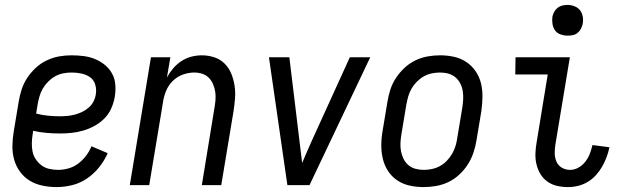

<svg xmlns="http://www.w3.org/2000/svg" viewBox="-20 -753 2540 781"><path d="M210 8Q181 8 152.5 2Q124 -4 101 -18Q78 -32 61.5 -54.5Q45 -77 37.5 -104Q30 -131 30.5 -160.5Q31 -190 36 -219L56 -339Q60 -364 68 -389Q76 -414 91 -436.5Q106 -459 126 -477.5Q146 -496 170.5 -507.5Q195 -519 220 -523.5Q245 -528 270 -528Q295 -528 319.5 -525Q344 -522 366 -513Q388 -504 406 -489.5Q424 -475 435.5 -454.5Q447 -434 449 -409.5Q451 -385 447 -360Q443 -336 433 -313Q423 -290 405.5 -272Q388 -254 365.5 -241.5Q343 -229 319 -222Q295 -215 271 -212.5Q247 -210 224 -210Q196 -210 168.5 -212.5Q141 -215 115 -221L113 -208Q110 -190 109.5 -171.5Q109 -153 112.5 -136Q116 -119 126 -104.5Q136 -90 149.5 -80Q163 -70 180.5 -66Q198 -62 217 -62Q237 -62 258.5 -68Q280 -74 298 -87.5Q316 -101 330 -119.5Q344 -138 352 -158L418 -130Q405 -100 383.5 -73Q362 -46 334 -27Q306 -8 274 0Q242 8 210 8ZM224 -280Q239 -280 254.5 -281.5Q270 -283 285 -287Q300 -291 314.5 -298Q329 -305 341.5 -316Q354 -327 361 -341.5Q368 -356 370 -371Q373 -391 367 -410Q361 -429 345.5 -439.5Q330 -450 310.5 -454Q291 -458 271 -458Q254 -458 236.5 -454.5Q219 -451 204 -442.5Q189 -434 176 -421Q163 -408 154 -392.5Q145 -377 140.5 -360.5Q136 -344 133 -328L127 -291Q150 -285 174.5 -282.5Q199 -280 224 -280Z M508 0 594 -520H673L659 -438Q670 -458 684.5 -475Q699 -492 718 -504.5Q737 -517 758.5 -522.5Q780 -528 801 -528Q827 -528 851.5 -520Q876 -512 893.5 -494.5Q911 -477 920.5 -454Q930 -431 934 -405.5Q938 -380 936 -353.5Q934 -327 930 -301L880 0H801L852 -312Q855 -329 856.5 -346Q858 -363 855.5 -379.5Q853 -396 846.5 -411Q840 -426 829 -437Q818 -448 802.5 -453Q787 -458 770 -458Q747 -458 723.5 -449.5Q700 -441 682.5 -423.5Q665 -406 655.5 -383Q646 -360 643 -337L587 0Z M1149 0 1074 -520H1157L1199 -173Q1202 -153 1204 -132Q1206 -111 1209 -90Q1218 -111 1227 -132Q1236 -153 1245 -173L1403 -520H1486L1239 0Z M1703 8Q1674 8 1646.5 2Q1619 -4 1596.5 -19Q1574 -34 1559 -56.5Q1544 -79 1537.5 -106Q1531 -133 1531 -161.5Q1531 -190 1536 -219L1556 -339Q1560 -364 1568 -389Q1576 -414 1591 -436.5Q1606 -459 1626 -477.5Q1646 -496 1670 -507.5Q1694 -519 1719.5 -523.5Q1745 -528 1770 -528Q1799 -528 1826.5 -522Q1854 -516 1876.5 -501Q1899 -486 1914.5 -463.5Q1930 -441 1936.5 -414Q1943 -387 1942.5 -358.5Q1942 -330 1938 -301L1918 -181Q1914 -156 1905.5 -131Q1897 -106 1882.5 -83.5Q1868 -61 1848 -42.5Q1828 -24 1804 -12.5Q1780 -1 1754 3.5Q1728 8 1703 8ZM1704 -62Q1720 -62 1737 -65.5Q1754 -69 1769.5 -77.5Q1785 -86 1797.5 -99Q1810 -112 1819 -127.5Q1828 -143 1833 -159.5Q1838 -176 1840 -192L1860 -312Q1863 -330 1864 -347.5Q1865 -365 1862.5 -381.5Q1860 -398 1852.5 -413Q1845 -428 1832.5 -438.5Q1820 -449 1804 -453.5Q1788 -458 1770 -458Q1754 -458 1736.5 -454.5Q1719 -451 1704 -442.5Q1689 -434 1676 -421Q1663 -408 1654 -392.5Q1645 -377 1640.5 -360.5Q1636 -344 1633 -328L1613 -208Q1610 -190 1609 -172.5Q1608 -155 1611 -138.5Q1614 -122 1621.5 -107Q1629 -92 1641 -81.5Q1653 -71 1669.5 -66.5Q1686 -62 1704 -62Z M2290 8Q2267 8 2245.5 3Q2224 -2 2206.5 -14.5Q2189 -27 2178 -45.5Q2167 -64 2162 -85.5Q2157 -107 2158 -130Q2159 -153 2163 -175L2208 -450H2076L2077 -520H2298L2239 -164Q2236 -146 2236.5 -128Q2237 -110 2244 -94.5Q2251 -79 2266 -70.5Q2281 -62 2299 -62Q2317 -62 2333.5 -71.5Q2350 -81 2361.5 -96Q2373 -111 2379.5 -128.5Q2386 -146 2390 -163L2459 -154Q2455 -134 2447.5 -114Q2440 -94 2429.5 -75.5Q2419 -57 2404 -40.5Q2389 -24 2370.5 -13Q2352 -2 2331.5 3Q2311 8 2290 8ZM2288 -608Q2274 -608 2260 -613Q2246 -618 2238 -629Q2230 -640 2227.5 -655Q2225 -670 2227 -685Q2229 -695 2234.5 -705Q2240 -715 2248.5 -721.5Q2257 -728 2267.5 -730.5Q2278 -733 2289 -733Q2303 -733 2317 -727.5Q2331 -722 2339.5 -711Q2348 -700 2350.5 -685Q2353 -670 2350 -655Q2348 -645 2342.5 -635Q2337 -625 2328.5 -618.5Q2320 -612 2309.5 -610Q2299 -608 2288 -608Z"/></svg>

Font: Iosevka
Style: Italic
Weight: 400
Italic angle: -9°
Monospace: yes
Designer: Belleve Invis
Foundry: Belleve Invis
Version: Version 32.5.0; ttfautohint (v1.8.4)